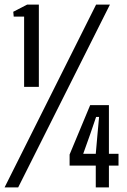

<svg xmlns="http://www.w3.org/2000/svg" viewBox="-43 -820 556 840"><path d="M62.5 -440V-747.5H17L15 -768.5L76 -800H127V-440ZM-23 0 377.5 -800H438L36.5 0ZM433.5 -360V-147H475.5V-95.5H433.5V0H376V-95.5H261.5V-144L351.5 -360ZM376 -147 383.5 -232.5 390.5 -308.5H377.5L351.5 -232.5L321 -147Z"/></svg>

Font: Big Shoulders Text Thin
Style: Regular
Weight: 400
Version: Version 2.002